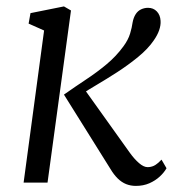

<svg xmlns="http://www.w3.org/2000/svg" viewBox="-20 -584 574 614"><path d="M55.5 0 121 -486.5 71.5 -508.5 77.5 -542 184.5 -563.5 207 -550.5 132 0ZM414.5 10.5Q398 10.5 383.5 4.8Q369 -1 356.5 -13.2Q344 -25.5 333 -44L184.5 -281.5Q221.5 -307.5 256.2 -330.5Q291 -353.5 321.2 -378.8Q351.5 -404 374.5 -435.5Q390 -456.5 396 -476.5Q402 -496.5 404 -512Q407 -528 413.8 -538.5Q420.5 -549 431 -554Q441.5 -559 453.5 -559Q470.5 -559 481.5 -547.5Q492.5 -536 493.5 -517.5Q494.5 -503.5 489 -487.5Q483.5 -471.5 471.5 -454.5Q453.5 -428 421.8 -402Q390 -376 354.8 -353.2Q319.5 -330.5 289 -312.5Q258.5 -294.5 243 -284L241.5 -310.5L395.5 -95Q409.5 -75.5 424.5 -62.5Q439.5 -49.5 452 -49.5Q462.5 -49.5 472 -53.8Q481.5 -58 496.5 -73.5L512.5 -46Q505 -32.5 491 -19.5Q477 -6.5 457.8 2Q438.5 10.5 414.5 10.5Z"/></svg>

Font: Merriweather 28pt Light
Style: Italic
Weight: 300
Italic angle: -7.8°
Version: Version 2.101